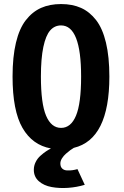

<svg xmlns="http://www.w3.org/2000/svg" viewBox="-20 -726 610 948"><path d="M398.5 186.5Q359 198.5 316 201.5Q273 204.5 234.8 197.5Q196.5 190.5 171.8 168.8Q147 147 147 112.5Q147 92.5 156 74.2Q165 56 180 42.8Q195 29.5 207 21.5Q219 13.5 231.5 7Q140 -9.5 91 -94.5Q42 -179.5 42 -348Q42 -445.5 58.8 -515.5Q75.5 -585.5 107.8 -626.8Q140 -668 182.8 -687Q225.5 -706 281.5 -706Q337.5 -706 380 -687Q422.5 -668 454.5 -626.8Q486.5 -585.5 503.2 -515.5Q520 -445.5 520 -348Q520 -38 344.5 4Q336 9 327 15.5Q318 22 305.8 32.8Q293.5 43.5 285.8 56.2Q278 69 278 81Q278 97.5 287.2 106.2Q296.5 115 311.5 115.5Q326.5 116 338.5 114.2Q350.5 112.5 362.5 109ZM380.5 -348Q380.5 -600.5 281.5 -600.5Q249.5 -600.5 227.8 -575.8Q206 -551 194 -494Q182 -437 182 -348Q182 -215 207.5 -154.8Q233 -94.5 281.5 -94.5Q330 -94.5 355.2 -154.8Q380.5 -215 380.5 -348Z"/></svg>

Font: League Mono Narrow SemiBold
Style: Regular
Weight: 600
Width: 3
Designer: Tyler Finck
Foundry: The League of Moveable Type / Tyler Finck
Version: Version 2.210